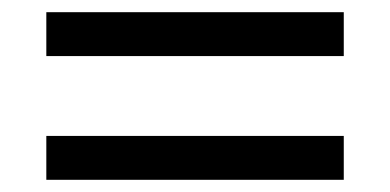

<svg xmlns="http://www.w3.org/2000/svg" viewBox="-20 -444 640 315"><path d="M56 -352V-424H544V-352ZM56 -149V-221H544V-149Z"/></svg>

Font: Nunito Sans 12pt ExtraLight 6pt Medium
Style: Regular
Weight: 500
Version: Version 3.101;gftools[0.9.27]